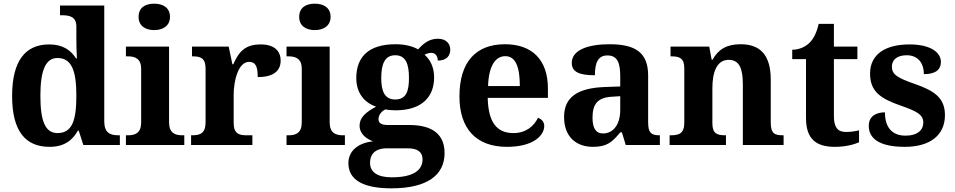

<svg xmlns="http://www.w3.org/2000/svg" viewBox="-20 -790 5201 1046"><path d="M250 10C328 10 374 -24 404 -78H409L434 0H633V-53H625C578 -53 548 -68 548 -129V-760H307V-707H315C359 -707 396 -700 396 -645V-584C396 -548 397 -503 399 -472H394C366 -516 323 -548 248 -548C119 -548 46 -460 46 -267C46 -75 119 10 250 10ZM293 -65C226 -65 200 -132 200 -268C200 -401 226 -474 293 -474C372 -474 396 -401 396 -269C396 -131 372 -65 293 -65Z M820 -626C867 -626 906 -649 906 -698C906 -749 867 -770 820 -770C772 -770 735 -749 735 -698C735 -649 772 -626 820 -626ZM666 0H984V-53H972C932 -53 901 -67 901 -124V-536H666V-483H678C717 -483 749 -469 749 -416V-124C749 -67 719 -53 678 -53H666Z M1021 0H1355V-53H1323C1283 -53 1253 -61 1253 -120V-273C1253 -350 1278 -453 1337 -453C1374 -453 1384 -425 1384 -370C1463 -370 1509 -399 1509 -460C1509 -511 1476 -548 1400 -548C1318 -548 1282 -511 1251 -440H1246L1226 -536H1026V-483H1029C1073 -483 1100 -474 1100 -415V-125C1100 -62 1070 -53 1025 -53H1021Z M1695 -626C1742 -626 1781 -649 1781 -698C1781 -749 1742 -770 1695 -770C1647 -770 1610 -749 1610 -698C1610 -649 1647 -626 1695 -626ZM1541 0H1859V-53H1847C1807 -53 1776 -67 1776 -124V-536H1541V-483H1553C1592 -483 1624 -469 1624 -416V-124C1624 -67 1594 -53 1553 -53H1541Z M2112 236C2309 236 2402 163 2402 44C2402 -52 2343 -109 2210 -109H2093C2058 -109 2042 -119 2042 -141C2042 -165 2061 -186 2080 -194C2091 -191 2121 -189 2135 -189C2279 -189 2345 -263 2345 -368C2345 -426 2323 -465 2293 -492C2303 -497 2315 -502 2331 -502C2349 -502 2365 -487 2365 -460C2415 -460 2433 -488 2433 -520C2433 -552 2410 -579 2366 -579C2316 -579 2285 -551 2258 -521C2228 -538 2186 -549 2135 -549C1989 -549 1921 -481 1921 -364C1921 -283 1966 -230 2029 -209C1973 -179 1939 -150 1939 -106C1939 -59 1977 -34 2012 -20C1934 -12 1878 30 1878 99C1878 188 1955 236 2112 236ZM2133 -248C2075 -248 2057 -294 2057 -364C2057 -437 2074 -489 2133 -489C2192 -489 2208 -439 2208 -365C2208 -293 2193 -248 2133 -248ZM2114 176C2037 176 1996 148 1996 97C1996 34 2045 18 2085 18H2201C2255 18 2282 38 2282 78C2282 138 2231 176 2114 176Z M2742 10C2886 10 2945 -52 2945 -104C2945 -126 2930 -142 2911 -148C2888 -102 2845 -65 2777 -65C2687 -65 2640 -123 2637 -257H2965V-308C2965 -467 2876 -549 2731 -549C2573 -549 2483 -453 2483 -265C2483 -91 2572 10 2742 10ZM2812 -321H2639C2642 -427 2677 -484 2733 -484C2790 -484 2812 -423 2812 -321Z M3210 10C3286 10 3315 -15 3359 -69H3368L3389 0H3575V-53H3571C3526 -53 3511 -69 3511 -124V-379C3511 -504 3441 -549 3301 -549C3188 -549 3095 -520 3095 -447C3095 -398 3136 -380 3221 -380C3221 -448 3238 -488 3289 -488C3344 -488 3359 -447 3359 -374V-319L3277 -316C3127 -311 3053 -261 3053 -153C3053 -42 3122 10 3210 10ZM3265 -63C3226 -63 3208 -92 3208 -149C3208 -221 3234 -259 3314 -263L3359 -266V-191C3359 -113 3322 -63 3265 -63Z M3628 0H3935V-53H3931C3887 -53 3861 -62 3861 -118V-309C3861 -391 3882 -464 3950 -464C4009 -464 4027 -415 4027 -329V0H4249V-53H4245C4200 -53 4179 -62 4179 -124V-356C4179 -491 4121 -549 4015 -549C3937 -549 3893 -520 3862 -465H3857L3844 -536H3633V-483H3637C3681 -483 3708 -474 3708 -418V-122C3708 -62 3679 -53 3634 -53H3628Z M4529 10C4591 10 4639 -5 4660 -15V-80C4639 -75 4615 -71 4589 -71C4542 -71 4523 -98 4523 -158V-468H4651V-536H4523V-660H4440C4430 -615 4414 -582 4394 -561C4374 -539 4339 -519 4296 -519V-468H4371V-148C4371 -31 4427 10 4529 10Z M4909 10C5049 10 5128 -55 5128 -163C5128 -259 5067 -297 4960 -334C4869 -366 4839 -384 4839 -427C4839 -465 4868 -489 4920 -489C4976 -489 5013 -452 5013 -386C5076 -386 5106 -410 5106 -453C5106 -501 5055 -548 4935 -548C4806 -548 4720 -496 4720 -389C4720 -293 4775 -253 4889 -214C4977 -183 5010 -165 5010 -122C5010 -83 4980 -51 4913 -51C4840 -51 4801 -96 4801 -178C4757 -178 4713 -160 4713 -104C4713 -36 4770 10 4909 10Z"/></svg>

Font: Noto Serif Telugu
Style: Bold
Weight: 700
Designer: Jelle Bosma - Monotype Design Team
Foundry: Monotype Imaging Inc.
Version: Version 2.005